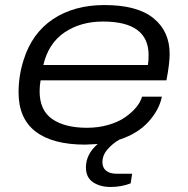

<svg xmlns="http://www.w3.org/2000/svg" viewBox="-20 -558 740 757"><path d="M315.9 12.2Q187.5 12.2 120.4 -39.3Q53.2 -90.8 53.2 -193.8Q53.2 -259.3 73.2 -321.8Q106 -427.2 189.2 -482.7Q272.5 -538.1 392.1 -538.1Q521 -538.1 585 -486.3Q648.9 -434.6 648.9 -345.2Q648.9 -307.6 636.2 -241.2H140.1Q136.2 -219.7 136.2 -198.2Q136.2 -123 186 -88.6Q235.8 -54.2 323.2 -54.2Q368.2 -54.2 407.5 -65.7Q446.8 -77.1 473.4 -95.7Q500 -114.3 517.1 -135Q534.2 -155.8 540 -176.8H618.2Q607.9 -125 565.9 -78.4Q523.9 -31.7 452.1 -7.8H451.2Q423.8 7.8 403.8 31Q383.8 54.2 383.8 82Q383.8 102.5 397.9 114.7Q412.1 127 440.9 127H501L495.1 165Q458 179.2 416 179.2Q374.5 179.2 346.7 160.4Q318.8 141.6 318.8 102.1Q318.8 49.8 365.2 9.8Q327.1 12.2 315.9 12.2ZM150.9 -301.8H563Q565.9 -315.9 565.9 -340.8Q565.9 -473.1 386.2 -473.1Q297.9 -473.1 234.4 -430.2Q170.9 -387.2 150.9 -301.8Z"/></svg>

Font: Archivo Expanded Light
Style: Italic
Weight: 300
Width: 7
Italic angle: -10°
Designer: Hector Gatti
Foundry: Omnibus-Type
Version: Version 2.001